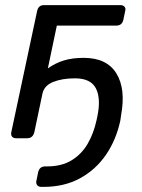

<svg xmlns="http://www.w3.org/2000/svg" viewBox="-20 -540 556 750"><path d="M42 0Q32 0 27 -6.5Q22 -13 24 -23L125 -497Q130 -520 152 -520H451Q461 -520 466.5 -513.5Q472 -507 469 -497L462 -463Q457 -440 434 -440H202L163 -254L167 -273Q197 -294 230 -304Q263 -314 307 -314Q397 -314 434.5 -253.5Q472 -193 453 -90L450 -69Q434 6 394 64.5Q354 123 292.5 156.5Q231 190 150 190H141Q131 190 125.5 183.5Q120 177 122 167L129 133Q134 110 157 110H164Q221 110 260 86Q299 62 322.5 21.5Q346 -19 357 -70L360 -84Q375 -154 355 -194Q335 -234 273 -234Q223 -234 188 -220Q153 -206 146 -175L114 -23Q108 0 86 0Z"/></svg>

Font: Lubike
Style: Italic
Weight: 400
Italic angle: -12°
Foundry: Honoka55
Version: Version 1.000;July 22, 2022;FontCreator 14.0.0.2862 64-bit